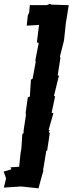

<svg xmlns="http://www.w3.org/2000/svg" viewBox="-31 -851 393 1042"><path d="M131 -823 127 -782 120 -768 114 -712 155 -714 181 -716 169 -621 179 -618 162 -530 161 -518 163 -516 146 -424 136 -418 137 -420 131 -327 120 -323 108 -237 110 -228 97 -142V-129L90 -123L85 -44L81 -23L73 54L26 57L31 68L-11 80L2 117L-10 167L84 161L178 171C187 140 194 108 204 78L203 67L205 60L220 -32L225 -34L239 -128L233 -137L240 -142L233 -146L259 -238H249L268 -328L262 -331L286 -429L290 -440L282 -441L297 -538L294 -543L316 -630L317 -637L327 -731L329 -741L342 -823L246 -826L240 -831L237 -829L223 -823Z"/></svg>

Font: Asimov Print
Style: DIt
Weight: 250
Width: 0
Designer: Google
Version: Version 2.000980: 2014